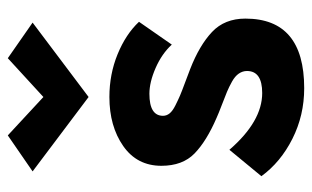

<svg xmlns="http://www.w3.org/2000/svg" viewBox="-170 -594 781 480"><g transform="rotate(-90 220.0 -353.5)"><path d="M86 -170Q157 -88 228 -88Q283 -88 283 -126Q283 -137 276.5 -146.5Q270 -156 256.5 -163.5Q243 -171 231 -176Q219 -181 198 -189Q177 -197 166 -202Q108 -227 77 -257Q46 -287 46 -340Q46 -401 95.5 -435.5Q145 -470 218 -470Q275 -470 325 -449.5Q375 -429 406 -396L349 -314Q326 -339 290.5 -354.5Q255 -370 226 -370Q171 -370 171 -336Q171 -327 177 -319.5Q183 -312 197 -305Q211 -298 221.5 -293.5Q232 -289 255 -280.5Q278 -272 288 -268Q347 -245 380.5 -213.5Q414 -182 414 -130Q414 17 240 17Q172 17 113.5 -12.5Q55 -42 20 -90ZM218 -635 315 -724 404 -662 218 -522 32 -662 122 -724Z"/></g></svg>

Font: Renner*
Style: Semi
Weight: 600
Version: Version 003.000 ; ttfautohint (v0.97) -l 8 -r 50 -G 200 -x 1